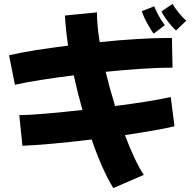

<svg xmlns="http://www.w3.org/2000/svg" viewBox="-20 -890 993 976"><path d="M875 -735Q866 -742 850.5 -760Q835 -778 821 -798Q807 -818 801 -832L857 -870Q868 -851 887.5 -826.5Q907 -802 927 -785ZM761 -719Q754 -728 741 -749.5Q728 -771 716.5 -794.5Q705 -818 701 -833L764 -858Q772 -837 787 -809.5Q802 -782 818 -762ZM94 -149 78 -305Q128 -305 214 -312.5Q300 -320 399 -331Q374 -419 355 -507Q265 -496 186.5 -483.5Q108 -471 56 -459L26 -609Q80 -622 159 -634.5Q238 -647 326 -658Q320 -699 316 -737.5Q312 -776 310 -811L473 -827V-822Q473 -791 476.5 -754Q480 -717 487 -676Q585 -686 675 -691.5Q765 -697 830 -697H854L857 -546H846Q788 -546 701 -540.5Q614 -535 517 -525Q538 -439 565 -351Q651 -362 726 -374Q801 -386 848 -397L867 -248Q816 -236 751 -225Q686 -214 615 -203Q639 -140 663.5 -87.5Q688 -35 711 -1L556 66Q529 23 500.5 -41Q472 -105 446 -181Q340 -168 245.5 -159.5Q151 -151 94 -149Z"/></svg>

Font: Mochiy Pop P One
Style: Regular
Weight: 400
Designer: FONTDASU
Foundry: FONTDASU / Google Inc. / Adobe
Version: Version 2.000